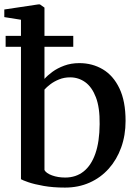

<svg xmlns="http://www.w3.org/2000/svg" viewBox="-24 -839 620 870"><path d="M-4.5 -761.5V-796L149 -819H157L177.5 -804.5V-481.5Q191 -497 213.5 -513.5Q236 -530 267 -541.5Q298 -553 335.5 -553Q394.5 -553 442 -524.8Q489.5 -496.5 517.2 -438.5Q545 -380.5 545 -291Q545 -226 525.2 -171Q505.5 -116 469 -75Q432.5 -34 382 -11.5Q331.5 11 270.5 11Q216.5 11 174 3.5Q131.5 -4 104.8 -13.2Q78 -22.5 71 -27V-749.5ZM294 -488.5Q266.5 -488.5 243.8 -479.2Q221 -470 204 -457Q187 -444 177.5 -433V-68.5Q185 -54 211.8 -44.2Q238.5 -34.5 271.5 -34.5Q320 -34.5 354.8 -62Q389.5 -89.5 408.2 -143.2Q427 -197 427.5 -276.5Q428.5 -351.5 410.5 -398.2Q392.5 -445 362 -466.8Q331.5 -488.5 294 -488.5ZM1.5 -676.5H308V-627H1.5Z"/></svg>

Font: Merriweather 60pt Medium
Style: Regular
Weight: 500
Version: Version 2.100